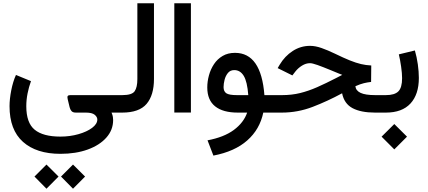

<svg xmlns="http://www.w3.org/2000/svg" viewBox="-20 -692 2632 1180"><path d="M170.4 -193.4Q157.2 -156.7 149.4 -117.7Q141.6 -78.6 141.6 -39.1Q141.6 63 193.1 105.2Q244.6 147.5 351.1 147.5Q410.2 147.5 462.2 132.6Q514.2 117.7 546.1 93.8Q578.1 69.8 578.1 42.5Q578.1 26.9 562 13.4Q545.9 0 507.8 0H446.3Q427.7 0 419.4 -9.5Q411.1 -19 407.7 -33.7L396 -82.5Q392.6 -97.2 396.5 -102.3Q400.4 -107.4 413.1 -107.4H711.4V0H665.5Q672.4 16.1 673.8 26.9Q675.3 37.6 675.3 45.9Q675.3 106.9 633.5 153.8Q591.8 200.7 518.8 227.1Q445.8 253.4 351.6 253.4Q203.6 253.4 121.1 179.7Q38.6 106 38.6 -39.6Q38.6 -83 49.1 -136.7Q59.6 -190.4 78.1 -231.4ZM355 393.1 428.7 319.3 502.9 393.1 428.7 467.8ZM191.9 393.1 265.6 319.3 339.8 393.1 265.6 467.8Z M691.9 0V-107.4H731.4Q791 -107.4 807.6 -131.3Q824.2 -155.3 824.2 -206.5V-671.9H926.3V-207Q926.3 -106.9 880.9 -53.5Q835.4 0 731 0Z M1051.3 -671.9H1153.3V-0.5H1051.3Z M1424.3 -367.2Q1585 -367.2 1605 -107.4H1653.3V0H1598.1Q1576.7 103 1499.5 171.1Q1422.4 239.3 1291.5 264.2L1255.4 170.4Q1356.4 151.4 1417 106.7Q1477.5 62 1499 0H1441.4Q1350.1 0 1302 -38.6Q1253.9 -77.1 1253.9 -154.3Q1253.9 -191.4 1264.2 -229Q1274.4 -266.6 1295.2 -297.9Q1315.9 -329.1 1348.1 -348.1Q1380.4 -367.2 1424.3 -367.2ZM1505.9 -107.4Q1499.5 -190.9 1477.8 -226.1Q1456.1 -261.2 1419.9 -261.2Q1395 -261.2 1380.6 -243.4Q1366.2 -225.6 1360.1 -201.2Q1354 -176.8 1354 -156.7Q1354 -130.4 1370.8 -118.9Q1387.7 -107.4 1436.5 -107.4Z M2260.7 -188.5Q2238.3 -186 2216.1 -180.7Q2193.8 -175.3 2164.1 -162.1Q2167 -134.8 2196.3 -121.1Q2225.6 -107.4 2286.6 -107.4H2313V0H2284.7Q2198.2 0 2146.7 -27.3Q2095.2 -54.7 2082.5 -118.7Q1993.2 -70.3 1901.6 -35.2Q1810.1 0 1711.9 0H1633.8V-107.4H1713.4Q1772.9 -107.4 1824.5 -120.1Q1876 -132.8 1929.2 -156.2Q1982.4 -179.7 2046.9 -212.9L2083.5 -231.9Q2073.7 -234.9 2060.3 -241Q2046.9 -247.1 2012.7 -260.7Q1962.9 -281.2 1931.2 -292.5Q1899.4 -303.7 1885.3 -303.7Q1860.4 -303.7 1836.2 -288.8Q1812 -273.9 1794.9 -252L1776.9 -228.5L1686.5 -273.4L1699.2 -294.9Q1730.5 -347.2 1779.1 -378.7Q1827.6 -410.2 1885.7 -410.2Q1918.5 -410.2 1956.5 -396.7Q1994.6 -383.3 2038.1 -362.3Q2091.3 -336.4 2129.4 -321Q2167.5 -305.7 2198.5 -298.3Q2229.5 -291 2261.7 -289.6Z M2554.2 -212.9Q2554.2 -111.8 2502.7 -55.9Q2451.2 0 2351.6 0H2293.5V-107.4H2351.6Q2405.3 -107.4 2428.2 -130.4Q2451.2 -153.3 2451.2 -211.4Q2451.2 -241.2 2445.3 -282Q2439.5 -322.8 2431.2 -357.9L2529.8 -381.8Q2541.5 -341.8 2547.9 -296.6Q2554.2 -251.5 2554.2 -212.9ZM2325.2 147.9 2403.3 70.3 2481.4 147.9 2403.3 226.1Z"/></svg>

Font: Vazir Medium FD
Style: Medium-FD
Weight: 500
Designer: Saber Rastikerdar
Foundry: Saber Rastikerdar
Version: Version 30.0.0